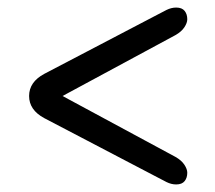

<svg xmlns="http://www.w3.org/2000/svg" viewBox="-20 -596 568 508"><path d="M475.5 -139Q475.5 -125.5 468.5 -116.8Q461.5 -108 446 -108Q433.5 -108 420.8 -114.2Q408 -120.5 389.5 -130.5L97 -283.5Q57 -305 57 -342Q57 -379 97 -400.5L389.5 -553.5Q408 -563.5 420.8 -569.8Q433.5 -576 446 -576Q461.5 -576 468.5 -567.2Q475.5 -558.5 475.5 -545Q475.5 -535.5 467.8 -523.8Q460 -512 444 -503L145.5 -342L444 -181Q460 -172 467.8 -160.2Q475.5 -148.5 475.5 -139Z"/></svg>

Font: Fraunces 9pt SuperSoft
Style: Regular
Weight: 400
Version: Version 1.000;[b76b70a41]